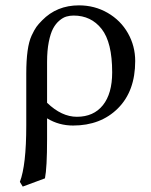

<svg xmlns="http://www.w3.org/2000/svg" viewBox="-20 -459 564 717"><path d="M147.9 207 64.9 237.8 54.2 220.2Q78.1 158.2 78.1 9.8V-184.1Q78.1 -233.4 83 -268.8Q87.9 -304.2 98.1 -326.2Q108.4 -348.1 116 -358.6Q123.5 -369.1 137.2 -382.8Q191.9 -439 274.9 -439Q333.5 -439 382.1 -410.9Q430.7 -382.8 457.8 -335Q484.9 -287.1 484.9 -231Q484.9 -118.7 420.4 -54.4Q356 9.8 252.9 9.8Q199.7 9.8 155.8 -17.1V61Q155.8 167 147.9 207ZM398.9 -189Q398.9 -300.8 359.6 -350.8Q320.3 -400.9 254.9 -400.9Q240.7 -400.9 228 -397.2Q215.3 -393.6 201.7 -382.1Q188 -370.6 178.2 -352.3Q168.5 -334 162.1 -302Q155.8 -270 155.8 -228V-75.2Q210 -22.9 267.1 -22.9Q329.6 -22.9 364.3 -66.2Q398.9 -109.4 398.9 -189Z"/></svg>

Font: Linux Libertine G
Style: Regular
Weight: 400
Designer: Philipp H. Poll
Foundry: Philipp H. Poll
Version: Version 4.7.5